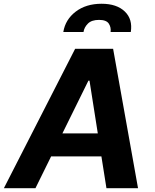

<svg xmlns="http://www.w3.org/2000/svg" viewBox="-42 -982 810 1002"><path d="M-21.7 0 350.1 -727.3H548.3L678.3 0H513.5L487.2 -165.8H224.8L143.1 0ZM288.4 -815Q299 -880 353 -921.2Q407 -962.4 488.3 -962.4Q567.8 -962.4 610.1 -921.2Q650.9 -881.4 640.6 -815H535.2Q538.4 -839.8 525.6 -859Q512.8 -878.2 474.8 -878.2Q436.1 -878.2 416.9 -859Q397.4 -839.5 393.8 -815ZM283.7 -285.9H468.4L425.1 -561.1H419.4Z"/></svg>

Font: Inter P
Style: Bold Italic
Weight: 700
Italic angle: 9.39999°
Designer: Rasmus Andersson
Foundry: rsms
Version: Version 3.018;git-588b23468